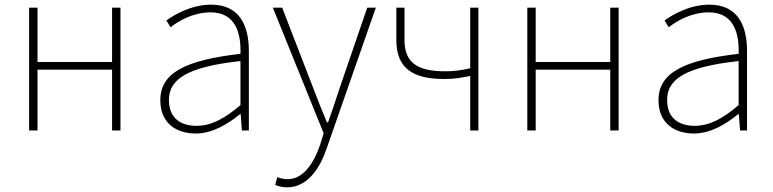

<svg xmlns="http://www.w3.org/2000/svg" viewBox="-20 -560 3316 824"><path d="M105 0H141V-261H461V0H497V-527H461V-294H141V-527H105Z M820 13C890 13 956 -26 1010 -70H1013L1018 0H1048V-341C1048 -448 1010 -540 886 -540C800 -540 727 -496 694 -472L712 -443C746 -470 809 -507 884 -507C993 -507 1015 -414 1012 -329C775 -302 668 -247 668 -130C668 -30 738 13 820 13ZM823 -20C759 -20 705 -50 705 -131C705 -220 783 -273 1012 -298V-109C943 -50 886 -20 823 -20Z M1212 244C1303 244 1356 156 1383 74L1593 -527H1556L1438 -183C1423 -138 1405 -82 1388 -35H1383C1363 -82 1341 -138 1324 -183L1191 -527H1151L1369 12L1354 61C1325 145 1280 209 1214 209C1198 209 1181 205 1170 200L1161 233C1174 240 1194 244 1212 244Z M1998 0H2033V-527H1998V-267C1958 -258 1929 -254 1891 -254C1771 -254 1716 -291 1716 -388V-527H1681V-388C1681 -271 1747 -221 1885 -221C1936 -221 1954 -226 1998 -234Z M2243 0H2279V-261H2599V0H2635V-527H2599V-294H2279V-527H2243Z M2958 13C3028 13 3094 -26 3148 -70H3151L3156 0H3186V-341C3186 -448 3148 -540 3024 -540C2938 -540 2865 -496 2832 -472L2850 -443C2884 -470 2947 -507 3022 -507C3131 -507 3153 -414 3150 -329C2913 -302 2806 -247 2806 -130C2806 -30 2876 13 2958 13ZM2961 -20C2897 -20 2843 -50 2843 -131C2843 -220 2921 -273 3150 -298V-109C3081 -50 3024 -20 2961 -20Z"/></svg>

Font: Noto Sans T Chinese Thin
Style: Regular
Weight: 100
Designer: Ryoko NISHIZUKA (kana & ideographs); Paul D. Hunt (Latin, Greek & Cyrillic); Wenlong ZHANG (bopomofo); Sandoll Communica
Foundry: Adobe Systems Incorporated
Version: Version 1.000;PS 1;hotconv 1.0.78;makeotf.lib2.5.61930